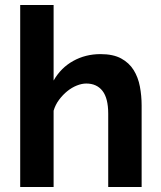

<svg xmlns="http://www.w3.org/2000/svg" viewBox="-20 -750 644 770"><path d="M548 0H414V-294Q414 -356 391 -385.5Q368 -415 326 -415Q308 -415 288 -407Q268 -399 250 -384.5Q232 -370 217 -350Q202 -330 195 -306V0H61V-730H195V-427Q224 -478 273.5 -505.5Q323 -533 383 -533Q434 -533 466 -515.5Q498 -498 516 -469Q534 -440 541 -403Q548 -366 548 -327Z"/></svg>

Font: PTCRaleway
Style: Bold
Weight: 700
Designer: Matt McInerney, Pablo Impallari, Rodrigo Fuenzalida
Foundry: Matt McInerney, Pablo Impallari, Rodrigo Fuenzalida
Version: Version 3.000g; ttfautohint (v1.5) -l 8 -r 28 -G 28 -x 14 -D